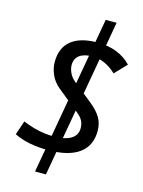

<svg xmlns="http://www.w3.org/2000/svg" viewBox="-145 -933 875 1172"><g transform="rotate(15 293.0 -347.0)"><path d="M195.8 156.2 373 -849.6H441.9L264.6 156.2ZM237.3 9.8Q110.8 9.8 23.4 -33.2L53.7 -122.1Q153.8 -80.1 246.6 -80.1Q320.3 -80.1 358.4 -103Q396.5 -126 396.5 -170.4Q396.5 -197.8 385.7 -218Q375 -238.3 350.6 -257.8L210.9 -371.1Q173.3 -401.9 156 -442.1Q138.7 -482.4 138.7 -521Q138.7 -610.8 195.6 -657Q252.4 -703.1 360.8 -703.1Q496.1 -703.1 574.7 -620.6L503.9 -546.4Q468.3 -579.6 430.7 -596.4Q393.1 -613.3 355 -613.3Q301.3 -613.3 272.2 -592Q243.2 -570.8 243.2 -529.3Q243.2 -507.3 254.9 -481.4Q266.6 -455.6 292.5 -434.6L412.6 -337.9Q459 -300.3 480 -264.4Q501 -228.5 501 -181.6Q501 -87.4 434.1 -38.8Q367.2 9.8 237.3 9.8Z"/></g></svg>

Font: Cascadia Mono NF
Style: Italic
Weight: 400
Italic angle: -10°
Monospace: yes
Designer: Aaron Bell
Foundry: Saja Typeworks
Version: Version 2404.023